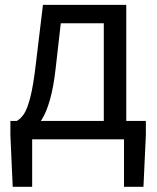

<svg xmlns="http://www.w3.org/2000/svg" viewBox="-20 -563 634 776"><path d="M110 0V192.1H31.4L22 -16.5V-74.3H569.5V-16.5L559.8 192.1H481.2V0ZM399.5 -27.6V-469H225.7L204.8 -285.3Q196.2 -210 182.1 -160.5Q168.1 -111 150.1 -81.9Q132.2 -52.8 111.6 -39.1Q91 -25.4 69.5 -20.8L48 -74.3Q63.8 -83 77 -102.5Q90.1 -122 102.2 -168.5Q114.4 -214.9 124.6 -302.5L153.6 -543.4H490.3V-27.6Z"/></svg>

Font: Shanggu Sans SC VF
Style: Regular
Weight: 250
Designer: GuiWonder
Version: Version 1.021